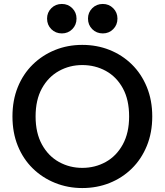

<svg xmlns="http://www.w3.org/2000/svg" viewBox="-20 -939 833 971"><path d="M396 12Q323 12 258.5 -14Q194 -40 145.5 -87.5Q97 -135 70 -201.5Q43 -268 43 -350Q43 -432 70 -498.5Q97 -565 145.5 -612.5Q194 -660 258 -686Q322 -712 396 -712Q470 -712 534 -686.5Q598 -661 646.5 -613.5Q695 -566 722.5 -499Q750 -432 750 -350Q750 -268 722.5 -201Q695 -134 646.5 -86.5Q598 -39 534 -13.5Q470 12 396 12ZM396 -90Q461 -90 515 -120Q569 -150 601 -208.5Q633 -267 633 -350Q633 -435 601 -493Q569 -551 515 -580.5Q461 -610 396 -610Q332 -610 278 -580Q224 -550 192 -492Q160 -434 160 -350Q160 -267 192 -208.5Q224 -150 278 -120Q332 -90 396 -90ZM293 -770Q261 -770 239.5 -791.5Q218 -813 218 -845Q218 -876 239.5 -897.5Q261 -919 293 -919Q324 -919 345.5 -897.5Q367 -876 367 -845Q367 -813 345.5 -791.5Q324 -770 293 -770ZM500 -770Q468 -770 446.5 -791.5Q425 -813 425 -845Q425 -876 446.5 -897.5Q468 -919 500 -919Q531 -919 552.5 -897.5Q574 -876 574 -845Q574 -813 552.5 -791.5Q531 -770 500 -770Z"/></svg>

Font: Rethink Sans SemiBold
Style: Regular
Weight: 600
Designer: The Rethink Sans project authors (Hans Thiessen). DM Sans designed by Colophon Foundry.
Foundry: Rethink Communications LLC
Version: Version 1.001